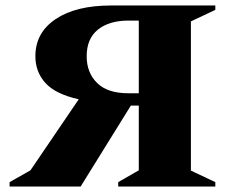

<svg xmlns="http://www.w3.org/2000/svg" viewBox="-20 -680 835 700"><path d="M274 0H15V-16L91 -59L267 -318Q182 -337 145.5 -377.5Q109 -418 109 -475Q109 -561 183 -610.5Q257 -660 385 -660H765V-644L676 -602V-58L765 -16V0H411V-16L486 -59V-295H457ZM448 -340H486V-605H449Q378 -605 337 -572Q296 -539 296 -475Q296 -415 334 -377.5Q372 -340 448 -340Z"/></svg>

Font: Spectral ExtraBold
Style: Regular
Weight: 800
Designer: Jean-Baptiste Levee
Foundry: Production Type
Version: Version 2.001